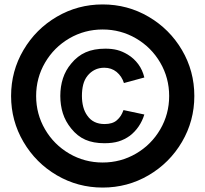

<svg xmlns="http://www.w3.org/2000/svg" viewBox="-20 -787 926 866"><path d="M443 59Q331 59 236.2 3.5Q141.5 -52 85.8 -147Q30 -242 30 -354Q30 -466.5 85.8 -561.2Q141.5 -656 236.2 -711.5Q331 -767 443 -767Q555.5 -767 650.2 -711.5Q745 -656 800.8 -561.2Q856.5 -466.5 856.5 -354Q856.5 -242 800.8 -147Q745 -52 650.2 3.5Q555.5 59 443 59ZM443 -54Q524.5 -54 593.5 -94.2Q662.5 -134.5 702.8 -203.5Q743 -272.5 743 -354Q743 -435.5 702.8 -504.5Q662.5 -573.5 593.5 -613.8Q524.5 -654 443 -654Q361.5 -654 292.5 -613.8Q223.5 -573.5 183.2 -504.5Q143 -435.5 143 -354Q143 -272.5 183.2 -203.5Q223.5 -134.5 292.5 -94.2Q361.5 -54 443 -54ZM451 -141Q401 -141 365 -156.8Q329 -172.5 301 -207.5Q275 -239.5 263.5 -276Q252 -312.5 252 -354.5Q252 -397 264 -433.8Q276 -470.5 301 -500Q329 -534.5 366.2 -551Q403.5 -567.5 455.5 -567.5Q485 -567.5 508.5 -561.5Q532 -555.5 556 -541Q584 -524 603.5 -497.8Q623 -471.5 631 -437.5L539 -412.5Q534.5 -427 526.2 -439.8Q518 -452.5 506 -462.5Q482.5 -481.5 450.5 -481.5Q426.5 -481.5 407.5 -472Q388.5 -462.5 374.5 -445Q361 -428 355.2 -405Q349.5 -382 349.5 -354.5Q349.5 -328 355.5 -305Q361.5 -282 374.5 -264.5Q387.5 -246 406.8 -236.8Q426 -227.5 452 -227.5Q488 -227.5 507.5 -245Q518.5 -255 525 -265.2Q531.5 -275.5 537 -290.5L631 -270.5Q622 -241 605.2 -216.5Q588.5 -192 565.5 -174.5Q542 -157.5 515 -149.2Q488 -141 451 -141Z"/></svg>

Font: Vela Sans Bd
Style: Bold
Weight: 700
Designer: Principal design: Mikhail Sharanda - project Manrope.
Design modification: Ravid Balaliev
Foundry: Mikhail Sharanda
Version: Version 1.001